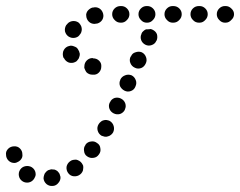

<svg xmlns="http://www.w3.org/2000/svg" viewBox="-47 -588 794 635"><path d="M104 -18Q100 -14 99 -9Q97 -3 97 2Q98 13 107 21Q116 28 127 27H128Q139 26 146 17Q154 8 153 -3Q152 -8 150 -13Q147 -18 143 -22Q139 -25 134 -27Q128 -28 123 -28H122Q117 -27 112 -25Q107 -22 104 -18ZM17 -22Q13 -12 17 -1Q21 9 32 14Q37 16 43 16Q48 16 53 14Q58 12 62 8Q66 4 68 -1Q71 -6 71 -11Q71 -17 69 -22Q67 -27 63 -31Q59 -35 54 -37Q43 -41 32 -37Q22 -33 17 -22ZM179 -15Q186 -6 197 -5Q209 -4 218 -11Q222 -14 225 -19Q228 -24 228 -29Q229 -35 228 -40Q226 -45 223 -49Q219 -54 215 -56Q210 -59 205 -60Q199 -60 194 -59Q189 -58 184 -54Q175 -47 173 -36Q172 -24 179 -15ZM-1 -104Q-6 -104 -11 -102Q-16 -100 -20 -96Q-24 -92 -26 -87Q-28 -82 -27 -76Q-27 -71 -25 -66Q-23 -61 -19 -57Q-15 -53 -10 -51Q-5 -49 1 -49Q6 -49 11 -52Q16 -54 20 -58Q24 -62 26 -67Q28 -72 27 -78Q27 -89 19 -97Q11 -105 -1 -104ZM241 -71Q251 -64 262 -66Q273 -67 280 -77Q287 -86 285 -97Q284 -109 274 -115Q265 -122 254 -120Q243 -119 236 -110V-109Q229 -100 231 -89Q232 -77 241 -71ZM289 -139Q294 -137 299 -136Q305 -135 310 -137Q315 -138 320 -142Q324 -145 327 -150Q332 -160 329 -171Q326 -182 316 -188Q312 -190 306 -191Q301 -192 295 -190Q290 -189 286 -185Q282 -182 279 -177Q273 -167 276 -156Q279 -145 289 -139ZM329 -213Q339 -208 350 -211Q361 -215 366 -225V-226Q371 -236 367 -247Q363 -257 353 -262Q343 -267 332 -264Q321 -260 317 -250L316 -249Q311 -239 315 -228Q319 -218 329 -213ZM365 -288Q375 -283 386 -287Q397 -291 401 -302Q406 -313 402 -323Q398 -334 388 -339Q377 -343 367 -339Q356 -335 351 -325V-324Q346 -314 350 -303Q355 -293 365 -288ZM232 -368Q231 -363 234 -358Q236 -353 239 -349Q243 -345 248 -343Q253 -341 259 -341H261Q272 -340 280 -348Q288 -356 288 -368Q289 -379 281 -387Q273 -395 261 -395L259 -396Q248 -396 240 -388Q232 -380 232 -368ZM399 -364Q409 -359 420 -363Q430 -367 435 -378Q440 -388 436 -399Q432 -410 422 -415Q412 -419 401 -415Q390 -412 386 -401H385Q380 -390 384 -380Q388 -369 399 -364ZM197 -435Q192 -437 187 -437Q181 -436 176 -434Q166 -429 162 -418Q159 -407 163 -397Q164 -396 165 -395Q170 -385 181 -381Q192 -378 202 -383Q207 -385 210 -390Q214 -394 215 -399Q217 -404 217 -410Q216 -415 214 -420Q213 -420 213 -421Q211 -426 207 -430Q203 -433 197 -435ZM434 -440Q444 -435 455 -439Q466 -443 470 -453L471 -454Q475 -464 472 -475Q468 -485 457 -490Q456 -491 454 -491Q453 -492 451 -492Q446 -491 440 -491H438Q437 -491 436 -491Q431 -489 427 -485Q423 -482 421 -477V-476Q416 -466 420 -455Q424 -445 434 -440ZM223 -496Q222 -502 219 -506Q216 -511 212 -514Q207 -517 202 -518Q197 -519 191 -518Q186 -517 181 -514Q177 -511 174 -507Q173 -506 172 -505Q166 -495 168 -484Q171 -473 180 -467Q185 -464 190 -463Q195 -462 201 -463Q206 -464 211 -467Q215 -470 218 -475Q219 -475 219 -476Q222 -480 223 -486Q224 -491 223 -496ZM294 -543Q291 -554 282 -560Q272 -566 261 -563H259Q254 -562 249 -558Q245 -555 242 -551Q239 -546 238 -541Q238 -535 239 -530Q242 -519 251 -513Q261 -507 272 -510H274Q285 -513 291 -522Q297 -532 294 -543ZM381 -541Q381 -552 373 -560Q365 -568 354 -568H352Q340 -568 332 -560Q324 -552 324 -541Q324 -530 332 -522Q340 -513 352 -513H354Q365 -513 373 -522Q381 -530 381 -541ZM467 -541Q467 -552 459 -560Q451 -568 440 -568H438Q427 -568 419 -560Q411 -552 411 -541Q411 -530 419 -522Q427 -513 438 -513H440Q451 -513 459 -522Q467 -530 467 -541ZM554 -541Q554 -552 546 -560Q538 -568 526 -568H524Q513 -568 505 -560Q497 -552 497 -541Q497 -530 505 -522Q513 -513 524 -513H526Q538 -513 546 -522Q554 -530 554 -541ZM640 -541Q640 -552 632 -560Q624 -568 613 -568H611Q599 -568 591 -560Q583 -552 583 -541Q583 -530 591 -522Q599 -513 611 -513H613Q624 -513 632 -522Q640 -530 640 -541ZM727 -541Q727 -552 718 -560Q710 -568 699 -568H697Q686 -568 678 -560Q670 -552 670 -541Q670 -530 678 -522Q686 -513 697 -513H699Q710 -513 718 -522Q727 -530 727 -541Z"/></svg>

Font: FRB American Cursive Guidelines Dotted Ultra
Style: Bold Italic
Weight: 1000
Italic angle: -25°
Version: Version 2.0;Modular Font Editor K font №1